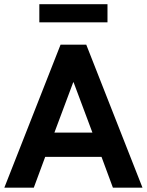

<svg xmlns="http://www.w3.org/2000/svg" viewBox="-35 -866 678 886"><path d="M622.5 0H486L433.5 -142H173.5L121 0H-15L244.5 -660H363ZM391.5 -254 304.5 -486.5H303L216 -254ZM461 -763H146.5V-846.5H461Z"/></svg>

Font: Lucymar Sans SemiBold
Style: Regular
Weight: 600
Foundry: The League of Moveable Type (original font) / Main changes by Cristiano Sobral with portions from Mirco Monsees
Version: Version 2.001;August 30, 2020;FontCreator 13.0.0.2681 64-bit